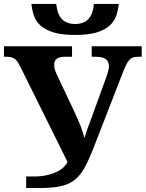

<svg xmlns="http://www.w3.org/2000/svg" viewBox="-20 -947 734 967"><path d="M693.8 -661.1H674.8Q660.2 -661.1 650.1 -657.7Q640.1 -654.3 631.8 -645.5Q623.5 -636.7 616 -621.6Q608.4 -606.4 599.1 -583L453.1 -207Q436.5 -164.6 421.6 -132.6Q406.7 -100.6 390.1 -77.4Q373.5 -54.2 353.8 -39.3Q334 -24.4 308.6 -15.6Q283.2 -6.8 250.2 -3.4Q217.3 0 173.8 0H111.8V-58.1H155.8Q181.2 -58.1 206.8 -62.7Q232.4 -67.4 254.9 -76.7Q277.3 -85.9 294.4 -99.6Q311.5 -113.3 319.8 -131.8L84 -607.9Q76.7 -622.6 70.3 -632.8Q64 -643.1 55.9 -649.2Q47.9 -655.3 37.8 -658.2Q27.8 -661.1 13.2 -661.1H0V-713.9H342.8V-661.1H307.1Q281.2 -661.1 267.1 -651.9Q252.9 -642.6 252.9 -620.1Q252.9 -606 257.6 -592.3Q262.2 -578.6 270 -563L346.2 -401.9Q354.5 -384.3 363.5 -364.7Q372.6 -345.2 380.6 -325.4Q388.7 -305.7 395 -286.6Q401.4 -267.6 404.8 -251Q411.1 -271.5 418.7 -293.2Q426.3 -314.9 437 -342.8L509.8 -543Q519 -567.4 523.9 -585.4Q528.8 -603.5 528.8 -611.8Q528.8 -637.7 512.5 -649.4Q496.1 -661.1 462.9 -661.1H441.9V-713.9H693.8ZM358.4 -826.2Q401.4 -826.2 424.6 -850.6Q447.8 -875 453.1 -927.2H578.1Q575.2 -897 565.7 -868.7Q556.2 -840.3 532.7 -818.6Q509.3 -796.9 467.5 -783.9Q425.8 -771 358.4 -771Q291 -771 249.3 -783.9Q207.5 -796.9 183.8 -818.6Q160.2 -840.3 150.6 -868.7Q141.1 -897 138.2 -927.2H263.2Q268.6 -875 292 -850.6Q315.4 -826.2 358.4 -826.2Z"/></svg>

Font: Droids
Style: b
Weight: 700
Foundry: Ascender Corporation
Version: Version 1.00 build 113